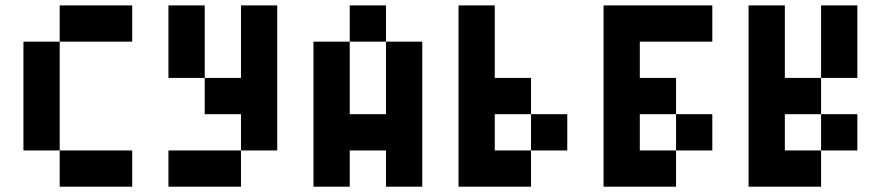

<svg xmlns="http://www.w3.org/2000/svg" viewBox="-20 -704 3321 724"><path d="M205.1 -546.9V-683.6H478.5V-546.9ZM205.1 0V-136.7H478.5V0ZM68.4 -546.9H205.1V-136.7H68.4Z M615.2 -683.6H752V-410.2H615.2ZM615.2 0V-136.7H888.7V0ZM888.7 -683.6H1025.4V-136.7H888.7V-273.4H752V-410.2H888.7Z M1435.5 -546.9H1298.8V-683.6H1435.5ZM1162.1 -546.9H1298.8V-273.4H1435.5V-546.9H1572.3V0H1435.5V-136.7H1298.8V0H1162.1Z M2119.1 -136.7H1982.4V-273.4H2119.1ZM1709 -683.6H1845.7V-410.2H1982.4V-273.4H1845.7V-136.7H1982.4V0H1709Z M2666 -136.7H2529.3V-273.4H2666ZM2666 -683.6V-546.9H2392.6V-410.2H2529.3V-273.4H2392.6V-136.7H2529.3V0H2255.9V-683.6Z M3076.2 -683.6H3212.9V-410.2H3076.2ZM2802.7 -683.6H2939.5V-410.2H3076.2V-273.4H2939.5V-136.7H3076.2V0H2802.7ZM3212.9 -136.7H3076.2V-273.4H3212.9Z"/></svg>

Font: DatCub
Style: Bold
Weight: 700
Designer: GGBot
Version: 1.00